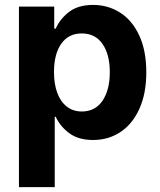

<svg xmlns="http://www.w3.org/2000/svg" viewBox="-20 -557 648 776"><path d="M56.6 -530.3H199.2V-441.4H205.1Q223.1 -481.4 259.8 -509.3Q296.4 -537.1 356.4 -537.1Q416.5 -537.1 465.3 -506.1Q514.2 -475.1 542.7 -413.8Q571.3 -352.5 571.3 -264.6Q571.3 -178.7 543.2 -116.9Q515.1 -55.2 466.6 -23.2Q418 8.8 356.4 8.8Q297.4 8.8 260.5 -18.3Q223.6 -45.4 205.1 -85H201.2V199.2H56.6ZM310.5 -106.4Q364.7 -106.4 394.3 -149.9Q423.8 -193.4 423.8 -265.6Q423.8 -336.9 394.3 -379.4Q364.7 -421.9 310.5 -421.9Q256.8 -421.9 227.5 -380.1Q198.2 -338.4 198.2 -265.6Q198.2 -217.8 211.4 -181.9Q224.6 -146 250 -126.2Q275.4 -106.4 310.5 -106.4Z"/></svg>

Font: Pretendard GOV
Style: Bold
Weight: 700
Designer: Base glyphs from Inter by Rasmus Andersson; Hangeul glyphs from Noto Sans CJK(Source Han Sans) by Jang Soo-young and Kan
Foundry: Kil Hyung-jin
Version: Version 1.309